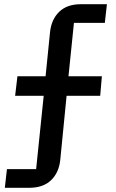

<svg xmlns="http://www.w3.org/2000/svg" viewBox="-20 -753 551 914"><path d="M3 141 13 52H152L188 -297H52L63 -390H197L218 -598Q224 -660 261.5 -696.5Q299 -733 365 -733H489L479 -644H332L306 -390H465L457 -297H297L267 7Q261 68 223.5 104.5Q186 141 119 141Z"/></svg>

Font: IBM Plex Sans JP Medium
Style: Regular
Weight: 500
Designer: Mike Abbink; Paul van der Laan; Pieter van Rosmalen; Wujin Sim; Yejin Wi; Jinhee Kim; Boomi Park; Yona Kim; Kichan Ma
Foundry: Sandoll Inc.
Version: Version 1.001